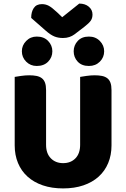

<svg xmlns="http://www.w3.org/2000/svg" viewBox="-20 -1035 704 1071"><path d="M602 -224Q602 -170 583.5 -125.5Q565 -81 530 -49.5Q495 -18 445 -1Q395 16 332 16Q269 16 219 -1Q169 -18 134 -49.5Q99 -81 80.5 -125.5Q62 -170 62 -224V-606Q73 -608 97 -611.5Q121 -615 143 -615Q166 -615 183.5 -611.5Q201 -608 213 -599Q225 -590 231 -574Q237 -558 237 -532V-227Q237 -179 263.5 -152Q290 -125 332 -125Q375 -125 401 -152Q427 -179 427 -227V-606Q438 -608 462 -611.5Q486 -615 508 -615Q531 -615 548.5 -611.5Q566 -608 578 -599Q590 -590 596 -574Q602 -558 602 -532ZM327 -939 422 -1015Q455 -1015 475.5 -997.5Q496 -980 496 -954Q496 -934 486.5 -920Q477 -906 450 -885L395 -843Q383 -834 367 -828.5Q351 -823 331 -823Q304 -823 282.5 -832Q261 -841 235 -864L154 -935Q154 -969 168.5 -990.5Q183 -1012 214 -1012Q234 -1012 251.5 -1003Q269 -994 301 -964ZM391 -749Q391 -782 413.5 -806.5Q436 -831 476 -831Q513 -831 537 -806.5Q561 -782 561 -749Q561 -715 537 -691Q513 -667 476 -667Q436 -667 413.5 -691Q391 -715 391 -749ZM102 -749Q102 -782 126 -806.5Q150 -831 185 -831Q225 -831 248.5 -806.5Q272 -782 272 -749Q272 -715 248.5 -691Q225 -667 185 -667Q150 -667 126 -691Q102 -715 102 -749Z"/></svg>

Font: Baloo
Style: Regular
Weight: 400
Designer: Sarang Kulkarni and Ek Type
Foundry: Ek Type
Version: Version 1.443;PS 1.000;hotconv 16.6.51;makeotf.lib2.5.65220;